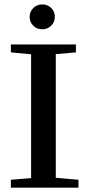

<svg xmlns="http://www.w3.org/2000/svg" viewBox="-20 -869 414 889"><path d="M175.8 -733.4Q150.9 -733.4 134 -750Q117.2 -766.6 117.2 -791Q117.2 -815.4 134.3 -832Q151.4 -848.6 175.8 -848.6Q200.2 -848.6 217 -832.3Q233.9 -815.9 233.9 -791Q233.9 -766.6 217 -750Q200.2 -733.4 175.8 -733.4ZM30.3 0V-36.6L124 -44.4V-617.7L30.3 -626.5V-663.1H331.5V-626.5L238.3 -618.2V-45.9L343.3 -36.6V0Z"/></svg>

Font: Elstob 8pt Medium
Style: Regular
Weight: 500
Designer: Peter S. Baker
Version: Version 1.015